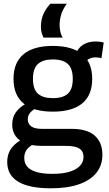

<svg xmlns="http://www.w3.org/2000/svg" viewBox="-20 -797 590 1037"><path d="M255 220Q138 220 78.5 184.5Q19 149 19 78Q19 50 28.5 27Q38 4 57.5 -14.5Q77 -33 106 -47L172 -25Q152 -15 138.5 -3.5Q125 8 118 22.5Q111 37 111 56Q111 84 127 103Q143 122 177 132Q211 142 263 142Q317 142 354 131Q391 120 411 99.5Q431 79 431 51Q431 30 421.5 17Q412 4 391 -2.5Q370 -9 335 -9H209Q157 -9 120.5 -22Q84 -35 65 -61Q46 -87 46 -124Q46 -163 65.5 -190.5Q85 -218 122 -238L183 -217Q158 -205 144 -189.5Q130 -174 130 -152Q130 -128 148.5 -114.5Q167 -101 206 -101H368Q450 -101 491.5 -64.5Q533 -28 533 39Q533 96 500.5 136.5Q468 177 406 198.5Q344 220 255 220ZM265 -194Q161 -194 107 -238.5Q53 -283 53 -371Q53 -459 107 -504Q161 -549 265 -549Q370 -549 424 -504Q478 -459 478 -371Q478 -283 424 -238.5Q370 -194 265 -194ZM265 -267Q320 -267 346.5 -291Q373 -315 373 -371Q373 -427 346.5 -451.5Q320 -476 265 -476Q212 -476 185 -451.5Q158 -427 158 -371Q158 -315 185 -291Q212 -267 265 -267ZM433 -449 389 -506Q403 -540 430.5 -556.5Q458 -573 497 -573Q509 -573 520 -571.5Q531 -570 540 -567L528 -483Q521 -485 512.5 -486Q504 -487 495 -487Q475 -487 459 -478Q443 -469 433 -449ZM319 -594H215Q210 -603 205.5 -618.5Q201 -634 201 -653Q201 -690 214 -720Q227 -750 252 -777H341Q318 -745 310 -717Q302 -689 302 -662Q302 -641 306.5 -623Q311 -605 319 -594Z"/></svg>

Font: Georama ExtraCondensed Thin Medium
Style: Regular
Weight: 500
Version: Version 1.001